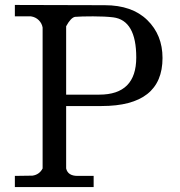

<svg xmlns="http://www.w3.org/2000/svg" viewBox="-20 -756 726 775"><path d="M437 -686Q404 -690 355.5 -690Q307 -690 283 -688Q266 -685 247 -650V-374H381Q530 -374 530 -524Q530 -674 437 -686ZM247 -76Q254 -46 293 -46H358V-1H40V-46L111 -47Q139 -51 152 -76V-645Q149 -662 136.5 -674.5Q124 -687 105 -690H40V-736L403 -735Q513 -735 574.5 -675Q636 -615 636 -522Q636 -328 390 -328H247Z"/></svg>

Font: Sawarabi Mincho
Style: Regular
Weight: 400
Version: Version 1.00